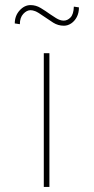

<svg xmlns="http://www.w3.org/2000/svg" viewBox="-20 -734 368 754"><path d="M152 0V-525H174V0ZM231 -633Q208 -633 189 -645Q170 -657 153 -669Q129 -686 118.5 -690Q108 -694 100 -694Q85 -694 71.5 -679.5Q58 -665 58 -639L38 -642Q38 -672 57 -693Q76 -714 100 -714Q121 -714 140 -702.5Q159 -691 177 -678Q184 -673 200 -663Q216 -653 230 -653Q245 -653 257 -665.5Q269 -678 270 -708L290 -705Q290 -683 281.5 -667Q273 -651 259.5 -642Q246 -633 231 -633Z"/></svg>

Font: Lexend Mega Thin
Style: Regular
Weight: 250
Version: Version 1.007